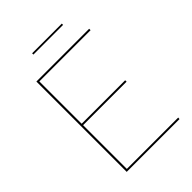

<svg xmlns="http://www.w3.org/2000/svg" viewBox="-235 -939 1052 1052"><g transform="rotate(-45 291.0 -413.0)"><path d="M116 0ZM525 -700V-689H128V-361H465V-350H128V-11H526L525 0H116V-700ZM209 -826H439V-816H209Z"/></g></svg>

Font: Lato Hairline
Style: Regular
Weight: 100
Designer: Lukasz Dziedzic
Foundry: tyPoland Lukasz Dziedzic
Version: Version 2.007; 2014-02-27